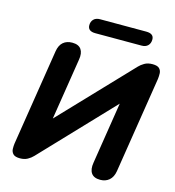

<svg xmlns="http://www.w3.org/2000/svg" viewBox="-127 -993 1008 1108"><g transform="rotate(15 376.5 -438.5)"><path d="M94 9Q64 9 52.5 -3.5Q41 -16 40.5 -33Q40 -50 42 -65L133 -641Q139 -678 160 -696Q181 -714 214 -714Q252 -714 267.5 -691.5Q283 -669 276 -629L218 -262L614 -678Q626 -691 645.5 -702.5Q665 -714 693 -714Q723 -714 734.5 -702Q746 -690 746.5 -673Q747 -656 745 -640L654 -64Q648 -28 626.5 -9.5Q605 9 573 9Q535 9 519.5 -13.5Q504 -36 511 -77L569 -445L171 -26Q158 -12 139 -1.5Q120 9 94 9ZM328 -801Q282 -801 282 -837Q282 -859 295.5 -872.5Q309 -886 333 -886H609Q655 -886 655 -851Q655 -828 641.5 -814.5Q628 -801 604 -801Z"/></g></svg>

Font: Nunito ExtraBold
Style: Italic
Weight: 800
Italic angle: -9°
Designer: Vernon Adams
Foundry: Vernon Adams
Version: Version 3.601; ttfautohint (v1.8.2.53-6de2)